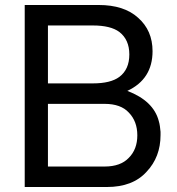

<svg xmlns="http://www.w3.org/2000/svg" viewBox="-20 -749 707 769"><path d="M79 0V-729H375Q477 -729 533 -678Q591 -627 591 -544Q591 -432 490 -385Q595 -345 616 -264Q619 -254 620.5 -243Q622 -232 623 -221V-208Q623 -120 567 -61Q512 0 408 0ZM172 -415H352Q423 -415 458 -441Q498 -471 498 -531Q498 -590 458 -621Q423 -647 352 -647H172ZM172 -82H399Q463 -82 496 -117Q530 -151 530 -207Q530 -263 496 -298Q464 -333 399 -333H172Z"/></svg>

Font: Ekushey Amar Bangla
Style: Regular
Weight: 400
Designer: Al Mamun Sumon
Foundry: Al Mamun Sumon
Version: Version 1.0